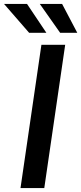

<svg xmlns="http://www.w3.org/2000/svg" viewBox="-52 -949 410 969"><path d="M51.5 0 157 -723H277L171.5 0ZM95 -783.5 -31.5 -929H84.5L182 -783.5ZM251.5 -783.5 149 -929H261.5L338 -783.5Z"/></svg>

Font: Public Sans Thin SemiBold
Style: Italic
Weight: 600
Italic angle: -8°
Version: Version 2.001